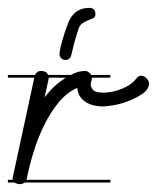

<svg xmlns="http://www.w3.org/2000/svg" viewBox="-20 -477 398 487"><path d="M260 -280H213V-278Q213 -275 211.5 -270.5Q210 -266 210 -263Q210 -256 216 -249Q222 -242 242 -242Q253 -242 265 -244.5Q277 -247 288.5 -251.5Q300 -256 309.5 -262.5Q319 -269 325 -277Q331 -285 338 -285Q345 -285 351.5 -278.5Q358 -272 358 -266Q358 -251 342.5 -240Q327 -229 306.5 -221Q286 -213 267.5 -210Q249 -207 243 -207Q213 -207 195.5 -219.5Q178 -232 176 -254Q150 -243 129 -217.5Q108 -192 92 -159.5Q76 -127 65 -91Q54 -55 48 -24L47 -21H260V-14H42Q38 -10 30 -10Q23 -10 17 -14H0V-21H12Q12 -23 12 -25Q12 -26 12.5 -27.5Q13 -29 13 -30L67 -280H0V-287H69Q73 -297 84 -297Q94 -297 99 -292Q101 -289 102 -287H160Q164 -289 168 -291Q182 -297 196 -297Q202 -297 207 -292Q210 -290 211 -287H260ZM161 -338Q158 -325 146 -325Q139 -325 135 -329.5Q131 -334 131 -339Q131 -349 137.5 -372.5Q144 -396 153 -419Q168 -457 206 -457Q222 -457 222 -441Q222 -433 216 -430.5Q210 -428 203.5 -425.5Q197 -423 189 -418Q181 -413 177 -397Q171 -379 167.5 -365Q164 -351 161 -338ZM103 -277Q103 -276 103 -275L93 -230Q102 -242 114 -254Q126 -266 140 -275Q143 -278 147 -280H104Q104 -279 103 -277Z"/></svg>

Font: Gruenewald VA 3. Klasse
Style: Regular
Weight: 400
Designer: Peter Wiegel
Foundry: Peter Wiegel, nach dem Schriftentwurf von Dr. H. Gr¸newald
Version: Version 0.007